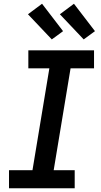

<svg xmlns="http://www.w3.org/2000/svg" viewBox="-20 -1003 540 1023"><path d="M28 0V-96H153L243 -639H131V-735H481V-639H356L266 -96H378V0ZM426 -793 299 -927 374 -983 486 -837ZM256 -793 129 -927 204 -983 316 -837Z"/></svg>

Font: Iosevka Curly Slab Oblique
Style: Bold
Weight: 700
Italic angle: -9°
Monospace: yes
Designer: Belleve Invis
Foundry: Belleve Invis
Version: Version 11.1.0; ttfautohint (v1.8.3)